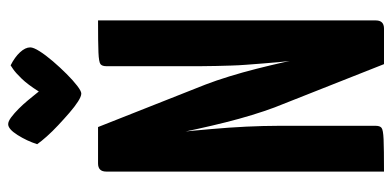

<svg xmlns="http://www.w3.org/2000/svg" viewBox="-265 -695 960 470"><g transform="rotate(-90 215.0 -460.0)"><path d="M293 0 187 -268Q178 -292 168.5 -323Q159 -354 150.5 -388Q142 -422 135 -454Q128 -486 122.5 -512Q117 -538 114 -553.5Q111 -569 111 -569L45 -635L50 -700H139L243 -437Q253 -411 263 -378.5Q273 -346 281.5 -312.5Q290 -279 297 -248Q304 -217 309 -192Q314 -167 317 -152.5Q320 -138 320 -138L388 -65L380 0ZM30 0V-680Q30 -700 50 -700L142 -680L125 -511Q128 -490 130 -468Q132 -446 134 -423.5Q136 -401 137.5 -379.5Q139 -358 140 -337Q141 -316 141.5 -296.5Q142 -277 142 -260V-20Q142 -10 137 -6Q132 -2 109 -1Q86 0 30 0ZM380 0 288 -20 303 -212Q300 -235 298 -256.5Q296 -278 294.5 -298Q293 -318 291.5 -337Q290 -356 289.5 -374.5Q289 -393 288.5 -411Q288 -429 288 -447V-680Q288 -690 293 -694Q298 -698 321.5 -699Q345 -700 400 -700V-20Q400 0 380 0ZM221 -741Q214 -741 201.5 -749Q189 -757 174 -770Q159 -783 143.5 -797.5Q128 -812 116 -825.5Q104 -839 97 -849Q105 -874 119.5 -897Q134 -920 146 -920Q153 -920 163 -912.5Q173 -905 184 -894Q195 -883 204.5 -871.5Q214 -860 220 -852.5Q226 -845 226 -845Q243 -872 257.5 -887Q272 -902 281 -908Q290 -914 290 -914Q310 -904 322 -891Q334 -878 334 -866Q334 -858 324.5 -843Q315 -828 300 -810.5Q285 -793 269 -777Q253 -761 240 -751Q227 -741 221 -741Z"/></g></svg>

Font: Yanone Kaffeesatz ExtraLight
Style: Bold
Weight: 700
Version: Version 2.003